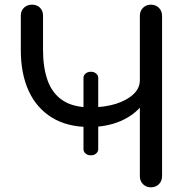

<svg xmlns="http://www.w3.org/2000/svg" viewBox="-20 -801 813 821"><path d="M362 -258Q268 -258 202.5 -298Q137 -338 103 -411.5Q69 -485 69 -587V-734Q69 -755 82.5 -768Q96 -781 117 -781Q138 -781 151 -768Q164 -755 164 -734V-587Q164 -511 184 -456Q204 -401 248.5 -371.5Q293 -342 366 -342Q428 -342 475.5 -357Q523 -372 550.5 -398Q578 -424 578 -458H625Q624 -400 589.5 -354.5Q555 -309 496 -283.5Q437 -258 362 -258ZM625 0Q605 0 591.5 -13.5Q578 -27 578 -48V-733Q578 -754 591.5 -767.5Q605 -781 625 -781Q646 -781 659.5 -767.5Q673 -754 673 -733V-48Q673 -27 659.5 -13.5Q646 0 625 0ZM366 -137Q355 -137 346 -144.5Q337 -152 337 -163V-468Q337 -479 346 -486.5Q355 -494 366 -494H371Q382 -494 391 -486.5Q400 -479 400 -468V-163Q400 -152 391 -144.5Q382 -137 371 -137Z"/></svg>

Font: Comfortaa SemiBold
Style: Regular
Weight: 600
Designer: Johan Aakerlund
Foundry: Johan Aakerlund
Version: Version 3.104; ttfautohint (v1.8.1.43-b0c9)